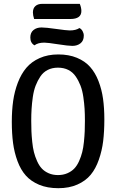

<svg xmlns="http://www.w3.org/2000/svg" viewBox="-20 -966 600 1008"><path d="M398.9 -945.8Q407.2 -925.3 407.2 -908.2Q407.2 -866.2 349.1 -866.2H159.2Q152.8 -885.3 152.8 -900.9Q152.8 -922.4 165.8 -934.1Q178.7 -945.8 202.1 -945.8ZM397 -818.8Q407.2 -814 413.6 -802.5Q419.9 -791 419.9 -778.8Q419.9 -752.4 402.8 -738.8Q385.7 -725.1 359.9 -725.1Q338.9 -725.1 284.2 -733.6Q229.5 -742.2 212.9 -742.2Q179.2 -742.2 161.1 -728Q139.2 -740.2 139.2 -769Q139.2 -794.9 155.8 -808.3Q172.4 -821.8 198.2 -821.8Q220.7 -821.8 275.1 -814Q329.6 -806.2 346.2 -806.2Q378.4 -806.2 397 -818.8ZM527.8 -338.9Q527.8 -276.4 521.7 -225.8Q515.6 -175.3 499 -127.7Q482.4 -80.1 455.8 -48.1Q429.2 -16.1 386.2 2.9Q343.3 22 286.1 22Q229 22 186 4.2Q143.1 -13.7 116 -43.9Q88.9 -74.2 72 -119.6Q55.2 -165 48.6 -214.8Q42 -264.6 42 -327.1Q42 -386.2 49.1 -436.3Q56.2 -486.3 73.7 -532.2Q91.3 -578.1 118.4 -610.1Q145.5 -642.1 188.2 -661.1Q231 -680.2 286.1 -680.2Q341.3 -680.2 383.8 -662.6Q426.3 -645 453.1 -614.7Q480 -584.5 497.1 -540.3Q514.2 -496.1 521 -447.3Q527.8 -398.4 527.8 -338.9ZM284.2 -46.9Q311.5 -46.9 333.5 -56.4Q355.5 -65.9 370.1 -81.3Q384.8 -96.7 395.3 -120.4Q405.8 -144 411.6 -167.2Q417.5 -190.4 420.7 -221.7Q423.8 -252.9 424.8 -276.9Q425.8 -300.8 425.8 -332Q425.8 -366.2 424.1 -394.5Q422.4 -422.9 417.5 -456.8Q412.6 -490.7 402.6 -516.6Q392.6 -542.5 377.4 -564.7Q362.3 -586.9 338.6 -598.9Q314.9 -610.8 284.2 -610.8Q253.9 -610.8 230.5 -598.9Q207 -586.9 192.1 -564.7Q177.2 -542.5 167.2 -516.6Q157.2 -490.7 152.3 -456.8Q147.5 -422.9 145.8 -394.3Q144 -365.7 144 -332Q144 -301.3 145 -276.9Q146 -252.4 149.2 -221.4Q152.3 -190.4 158.2 -167.2Q164.1 -144 174.6 -120.4Q185.1 -96.7 199.5 -81.3Q213.9 -65.9 235.6 -56.4Q257.3 -46.9 284.2 -46.9Z"/></svg>

Font: Sansita Light
Style: Regular
Weight: 300
Designer: Pablo Cosgaya
Foundry: Omnibus-Type
Version: Version 1.006;hotconv 1.0.109;makeotfexe 2.5.65596